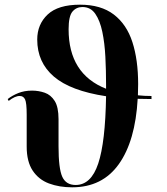

<svg xmlns="http://www.w3.org/2000/svg" viewBox="-20 -790 713 820"><path d="M288 10Q233 10 189 -6.5Q145 -23 119.5 -61.5Q94 -100 94 -164V-300Q94 -351 87 -365.5Q80 -380 65 -380Q45 -381 17 -359L13 -367Q32 -382 58 -392.5Q84 -403 117 -403Q145 -403 171 -394Q197 -385 213.5 -359Q230 -333 230 -281V-165Q230 -70 246 -35Q262 0 303 0Q369 0 399.5 -91.5Q430 -183 433 -379Q281 -402 210 -463Q139 -524 139 -621Q139 -686 183.5 -728Q228 -770 322 -770Q411 -770 466 -728Q521 -686 545.5 -610Q570 -534 570 -431Q570 -406 569 -383Q597 -380 627 -380V-367Q597 -367 568 -368Q558 -188 487.5 -89Q417 10 288 10ZM273 -665Q273 -474 433 -411Q433 -420 433 -429Q433 -489 430 -547.5Q427 -606 417 -654Q407 -702 387 -731Q367 -760 332 -760Q306 -760 289.5 -740.5Q273 -721 273 -665Z"/></svg>

Font: Noto Serif Display Condensed
Style: Bold
Weight: 700
Width: 3
Designer: Monotype Design Team
Foundry: Monotype Imaging Inc.
Version: Version 2.009